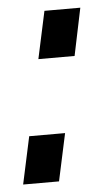

<svg xmlns="http://www.w3.org/2000/svg" viewBox="-44 -549 332 581"><g transform="rotate(-5 122.0 -259.0)"><path d="M82 -374 113 -518H222L192 -374ZM3 0 34 -144H143L112 0Z"/></g></svg>

Font: Raleway Thin
Style: Bold Italic
Weight: 700
Italic angle: -12°
Version: Version 4.026